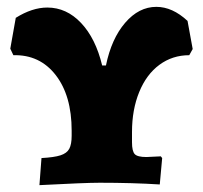

<svg xmlns="http://www.w3.org/2000/svg" viewBox="-20 -533 591 560"><path d="M542 -390 532 -372Q483 -372 445 -344Q407 -316 386 -264.5Q365 -213 365 -148V-118Q365 -92 373 -83.5Q381 -75 407 -75L449 -77L453 -72L446 5Q366 0 271 0Q228 0 95 7L101 -72Q138 -74 156.5 -80Q175 -86 182 -99Q189 -112 189 -137V-152Q189 -254 142.5 -314Q96 -374 19 -372L10 -391L26 -481Q74 -511 118 -511Q174 -511 216.5 -466Q259 -421 278 -342H289Q305 -420 345 -466.5Q385 -513 436 -513Q483 -513 527 -472Z"/></svg>

Font: Alegreya SC Black
Style: Regular
Weight: 900
Designer: Juan Pablo del Peral
Foundry: Huerta Tipografica
Version: Version 2.007; ttfautohint (v1.6)